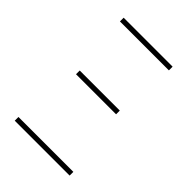

<svg xmlns="http://www.w3.org/2000/svg" viewBox="-207 -814 915 915"><g transform="rotate(45 250.0 -357.0)"><path d="M80 -689V-714H410V-689ZM110 -363V-388H380V-363ZM60 0V-25H430V0Z"/></g></svg>

Font: Noto Sans Mono ExtraCondensed Thin
Style: Regular
Weight: 100
Width: 2
Designer: Monotype Design Team
Foundry: Monotype Imaging Inc.
Version: Version 2.014; ttfautohint (v1.8.4.7-5d5b)